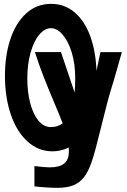

<svg xmlns="http://www.w3.org/2000/svg" viewBox="-20 -752 640 970"><path d="M5 -369Q5 -472 32.5 -554.5Q60 -637 112.8 -684.8Q165.5 -732.5 238 -732.5Q306 -732.5 356.2 -690.2Q406.5 -648 435 -571.8Q463.5 -495.5 467.5 -394.5L487.5 -488.5H595.5L578.5 -428Q557 -351 535.5 -282Q526.5 -253 499 -142.5Q477.5 -55.5 465.2 -8.8Q453 38 442 69Q425.5 116.5 403.5 144.2Q381.5 172 349.5 184.5Q317.5 197 270 197Q247.5 197 212.2 194.8Q177 192.5 154 189.5V87Q206 93.5 231 93.5Q281 93.5 304.5 74Q328 54.5 328 13Q327.5 3 327 -7Q289.5 12.5 245.5 12.5Q173 12.5 118.2 -37.8Q63.5 -88 34.2 -175Q5 -262 5 -369ZM296.5 -129Q281 -169.5 258 -223.5Q225.5 -300.5 201.5 -361.5Q177.5 -422.5 156.5 -489H288L357 -284.5Q360 -317.5 360 -357.5Q360 -430 342.2 -487.5Q324.5 -545 296.2 -577.2Q268 -609.5 237 -609.5Q206 -609.5 178.5 -577Q151 -544.5 134.5 -486.2Q118 -428 118 -355Q118 -286.5 132.8 -230.5Q147.5 -174.5 174.5 -142.2Q201.5 -110 236.5 -110Q272 -110 296.5 -129Z"/></svg>

Font: JuliaMono Black
Style: Regular
Weight: 900
Monospace: yes
Designer: cormullion
Foundry: corm
Version: Version 0.054; ttfautohint (v1.8.4)